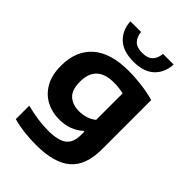

<svg xmlns="http://www.w3.org/2000/svg" viewBox="-288 -922 1278 1278"><g transform="rotate(45 351.0 -283.0)"><path d="M298 230Q245.5 230 191 224Q136.5 218 82.5 203.5V76.5Q139 91.5 191.8 98.5Q244.5 105.5 286.5 105.5Q383 105.5 423.5 73.8Q464 42 464 -27.5V-60.5H456.5Q425 -31 382.5 -15Q340 1 286.5 1Q220 1 164.8 -28.2Q109.5 -57.5 76.5 -115.8Q43.5 -174 43.5 -261.5Q43.5 -401 130.2 -478.2Q217 -555.5 387.5 -555.5Q448 -555.5 513 -547.2Q578 -539 630 -523.5V-59.5Q630 92 549 161Q468 230 298 230ZM344 -131Q375.5 -131 407.2 -140.8Q439 -150.5 464 -171.5V-420.5Q446 -425 422.8 -428Q399.5 -431 372.5 -431Q208 -431 208 -275Q208 -196 245.8 -163.5Q283.5 -131 344 -131ZM365.5 -620.5Q268.5 -620.5 217.2 -668.5Q166 -716.5 161.5 -796.5H261.5Q265.5 -753.5 289.8 -728.2Q314 -703 365.5 -703Q416.5 -703 440.5 -728.2Q464.5 -753.5 468.5 -796.5H568.5Q564 -716.5 513 -668.5Q462 -620.5 365.5 -620.5Z"/></g></svg>

Font: Encode Sans Expanded
Style: Bold
Weight: 700
Width: 7
Designer: Multiple Designers
Foundry: Impallari Type
Version: Version 3.000; ttfautohint (v1.8.3) -l 8 -r 50 -G 200 -x 14 